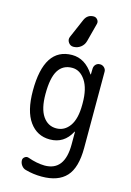

<svg xmlns="http://www.w3.org/2000/svg" viewBox="-148 -862 796 1165"><g transform="rotate(15 250.0 -279.5)"><path d="M234.4 -752.9Q251 -790 290 -790Q304.7 -790 314.5 -777.8Q324.2 -765.6 320.3 -751L290 -635.7Q283.2 -610.4 263.2 -595.2Q243.2 -580.1 217.8 -580.1Q198.2 -580.1 186.5 -597.2Q174.8 -614.3 182.6 -632.8ZM245.1 -455.1Q187.5 -455.1 158.2 -408.7Q128.9 -362.3 128.9 -259.8Q128.9 -168 160.6 -121.6Q192.4 -75.2 245.1 -75.2Q296.9 -75.2 329.1 -120.6Q361.3 -166 361.3 -254.9V-264.6Q361.3 -355.5 328.1 -405.3Q294.9 -455.1 245.1 -455.1ZM224.6 0Q144.5 0 97.2 -65.9Q49.8 -131.8 49.8 -259.8Q49.8 -529.3 224.6 -530.3Q306.6 -530.3 361.3 -446.3Q361.3 -445.3 363.3 -445.3Q364.3 -445.3 364.3 -446.3L365.2 -483.4Q366.2 -499 376.5 -509.3Q386.7 -519.5 403.3 -519.5Q418 -519.5 429.2 -508.8Q440.4 -498 440.4 -483.4V-4.9Q440.4 120.1 389.6 175.3Q338.9 230.5 235.4 230.5Q182.6 230.5 133.8 216.8Q117.2 212.9 106 197.8Q94.7 182.6 94.7 165Q94.7 152.3 106.4 144Q118.2 135.7 130.9 140.6Q185.5 160.2 235.4 161.1Q361.3 161.1 361.3 -4.9V-84Q361.3 -85 360.4 -85Q358.4 -85 358.4 -84Q314.5 0 224.6 0Z"/></g></svg>

Font: Rounded-X Mgen+ 1m regular
Style: Regular
Weight: 400
Designer: [Source Han Sans]
Ryoko NISHIZUKA  (kana & ideographs); Paul D. Hunt (Latin, Greek & Cyrillic); Wenlong ZHANG  (bopomofo
Version: Version 1.059.20150602